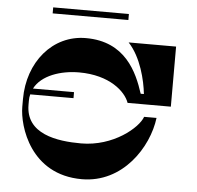

<svg xmlns="http://www.w3.org/2000/svg" viewBox="-57 -899 979 955"><g transform="rotate(5 433.0 -421.5)"><path d="M548 -841H170V-811H548ZM327 -530C480 -530 561 -455 580 -400H796V-700H559C623 -632 650 -518 657 -451H641C607 -556 543 -703 346 -703C179 -703 60 -558 60 -374V-335C60 -239 129 -2 386 -2C591 -2 712 -191 730 -338H668C649 -283 528 -179 367 -179C246 -179 90 -202 90 -348V-368C90 -379 91 -390 94 -400H310V-430H105C140 -498 235 -530 327 -530Z"/></g></svg>

Font: Space Cowgirl Black
Style: Regular
Weight: 900
Designer: Valery Marier
Foundry: Valery Marier
Version: Version 1.000;hotconv 1.0.109;makeotfexe 2.5.65596